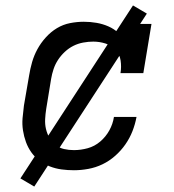

<svg xmlns="http://www.w3.org/2000/svg" viewBox="-20 -618 640 706"><path d="M252 8Q229 8 206.5 5Q184 2 163.5 -6Q143 -14 125.5 -27Q108 -40 95.5 -57.5Q83 -75 75.5 -95.5Q68 -116 64.5 -138.5Q61 -161 63 -184Q65 -207 68 -230L87 -340Q91 -365 98 -389.5Q105 -414 117.5 -437Q130 -460 148.5 -480.5Q167 -501 189.5 -514.5Q212 -528 237.5 -533Q263 -538 288 -538Q312 -538 335 -534Q358 -530 378.5 -521Q399 -512 415.5 -497Q432 -482 442 -462L453 -530H537L507 -349H423Q427 -372 423.5 -395.5Q420 -419 405 -435Q390 -451 368 -458Q346 -465 323 -465Q305 -465 286 -461.5Q267 -458 250 -449.5Q233 -441 218.5 -427.5Q204 -414 193.5 -398Q183 -382 177 -364Q171 -346 168 -328L150 -218Q147 -199 146 -180Q145 -161 149 -144Q153 -127 161.5 -111.5Q170 -96 184 -85Q198 -74 215.5 -70Q233 -66 252 -66Q277 -66 302.5 -73Q328 -80 348.5 -97.5Q369 -115 382 -138.5Q395 -162 399 -188H482Q477 -161 467 -135.5Q457 -110 441 -87Q425 -64 403.5 -45Q382 -26 357 -14Q332 -2 305 3Q278 8 252 8ZM106 68 55 38 469 -598 520 -568Z"/></svg>

Font: Iosevka Slab Extended Oblique
Style: Regular
Weight: 400
Width: 7
Italic angle: -9°
Monospace: yes
Designer: Belleve Invis
Foundry: Belleve Invis
Version: Version 11.1.0; ttfautohint (v1.8.3)